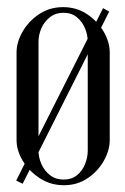

<svg xmlns="http://www.w3.org/2000/svg" viewBox="-20 -520 355 544"><path d="M26.9 -123.2Q26.9 -93.6 44.6 -64.2Q62.4 -34.8 92.8 -15Q123.1 4.8 161 4.8Q198.9 4.8 228.2 -15Q257.5 -34.8 274.2 -64.5Q290.9 -94.2 290.9 -123.2V-371.4Q290.9 -401 273.6 -430.6Q256.4 -460.2 226.5 -480Q196.6 -499.8 158.8 -499.8Q120.5 -499.8 90.7 -479.8Q60.9 -459.9 43.9 -430.2Q26.9 -400.6 26.9 -371.4ZM89.1 -401.5Q89.1 -421.1 97.2 -439.9Q105.4 -458.6 121.4 -471.2Q137.5 -483.8 159.9 -483.8Q182.5 -483.8 197.8 -471.2Q213 -458.6 220.8 -439.9Q228.6 -421.1 228.6 -401.5V-93.1Q228.6 -74.1 221 -55.1Q213.4 -36 198.1 -23.6Q182.9 -11.2 160.2 -11.2Q137.9 -11.2 121.8 -23.6Q105.8 -36 97.4 -55.1Q89.1 -74.1 89.1 -93.1ZM25.9 -8.4 44.2 0.6 289.4 -487.2 272 -496.9Z"/></svg>

Font: Emberly Black
Style: Regular
Weight: 900
Designer: Rajesh Rajput
Foundry: Rajesh Rajput
Version: Version 1.000